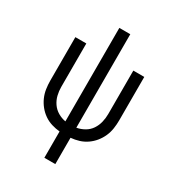

<svg xmlns="http://www.w3.org/2000/svg" viewBox="-178 -838 855 941"><g transform="rotate(30 250.0 -367.5)"><path d="M219 0H281V-149Q305 -151 327.5 -158Q350 -165 369.5 -178.5Q389 -192 404 -210.5Q419 -229 428.5 -250.5Q438 -272 441.5 -295.5Q445 -319 445 -342V-588H383V-342Q383 -319 377.5 -296Q372 -273 359 -253.5Q346 -234 325 -222Q304 -210 281 -206V-735H219V-206Q196 -210 175.5 -222Q155 -234 141.5 -253.5Q128 -273 122.5 -296Q117 -319 117 -342V-588H55V-342Q55 -319 58.5 -295.5Q62 -272 71.5 -250.5Q81 -229 96 -210.5Q111 -192 130.5 -178.5Q150 -165 173 -158Q196 -151 219 -149Z"/></g></svg>

Font: Iosevka SS09 Light
Style: Regular
Weight: 300
Monospace: yes
Designer: Belleve Invis
Foundry: Belleve Invis
Version: Version 5.2.1; ttfautohint (v1.8.3)